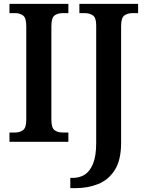

<svg xmlns="http://www.w3.org/2000/svg" viewBox="-20 -734 758 994"><path d="M29 0V-48H59Q82 -48 99 -60Q116 -72 116 -114V-599Q116 -642 99 -654Q82 -666 59 -666H29V-714H334V-666H304Q279 -666 262.5 -654Q246 -642 246 -599V-114Q246 -72 262.5 -60Q279 -48 304 -48H334V0ZM344 240V187H358Q391 187 418 170.5Q445 154 461.5 114Q478 74 478 6V-603Q478 -643 460.5 -654.5Q443 -666 420 -666H391V-714H695V-666H665Q641 -666 624 -654Q607 -642 607 -599V5Q607 95 574 146.5Q541 198 487.5 219Q434 240 372 240Z"/></svg>

Font: Noto Serif Tamil SemiCondensed SemiBold
Style: Italic
Weight: 600
Width: 4
Italic angle: -12°
Designer: Indian Type Foundry, Tom Grace, and the Monotype Design Team
Foundry: Monotype Imaging Inc.
Version: Version 2.003; ttfautohint (v1.8.4.7-5d5b)